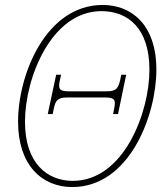

<svg xmlns="http://www.w3.org/2000/svg" viewBox="-20 -745 673 776"><path d="M272 11C504 11 612 -280 612 -463C612 -648 509 -725 395 -725C167 -725 53 -446 53 -253C53 -77 150 11 272 11ZM274 -14C171 -14 81 -85 81 -253C81 -431 188 -700 390 -700C496 -700 584 -632 584 -463C584 -290 480 -14 274 -14ZM173 -284H193L197 -304C204 -339 213 -351 251 -351H406C446 -351 448 -339 441 -304L437 -284H457L490 -443H470L466 -423C458 -388 450 -376 412 -376H256C218 -376 214 -388 223 -425L227 -443H207Z"/></svg>

Font: Noto Serif SemiCondensed Thin
Style: Italic
Weight: 100
Width: 4
Italic angle: -12°
Designer: Monotype Design Team
Foundry: Monotype Imaging Inc.
Version: Version 2.013